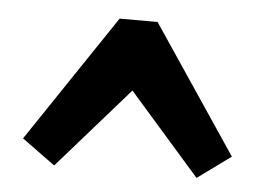

<svg xmlns="http://www.w3.org/2000/svg" viewBox="-35 -557 553 403"><g transform="rotate(5 242.0 -355.5)"><path d="M392 -196 242 -367 92 -196 22 -247 202 -515H282L462 -247Z"/></g></svg>

Font: AmikoBold
Style: Bold
Weight: 700
Designer: Pablo Impallari, Rodrigo Fuenzalida, Andres Torresi
Foundry: Impallari Type
Version: Version 1.000; ttfautohint (v1.3)